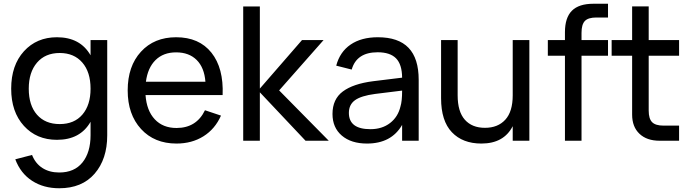

<svg xmlns="http://www.w3.org/2000/svg" viewBox="-20 -755 3703 1030"><path d="M285.6 -555.2Q410.2 -555.2 465.8 -458.5V-540H555.2V-28.8Q555.2 98.6 487.5 176.8Q419.9 254.9 297.9 254.9Q213.4 254.9 151.9 214.8Q90.3 174.8 62 99.6L151.9 76.2Q169.9 122.1 207.5 146.2Q245.1 170.4 297.9 170.4Q378.9 170.4 422.4 116.5Q465.8 62.5 465.8 -29.8V-101.6Q410.6 -4.9 285.6 -4.9Q176.3 -4.9 108.2 -79.8Q40 -154.8 40 -279.3Q40 -404.8 108.4 -480Q176.8 -555.2 285.6 -555.2ZM300.3 -89.4Q378.4 -89.4 422.1 -140.4Q465.8 -191.4 465.8 -279.3Q465.8 -368.7 421.4 -419.7Q377 -470.7 300.3 -470.7Q222.7 -470.7 178.5 -418.9Q134.3 -367.2 134.3 -279.3Q134.3 -189.9 178.5 -139.6Q222.7 -89.4 300.3 -89.4Z M926.8 -68.4Q1033.7 -68.4 1079.6 -163.6L1165.5 -134.8Q1133.8 -63 1071.5 -23.9Q1009.3 15.1 926.8 15.1Q808.1 15.1 736.6 -63Q665 -141.1 665 -270Q665 -399.9 736.1 -477.5Q807.1 -555.2 924.8 -555.2Q1048.3 -555.2 1114.3 -472.4Q1180.2 -389.6 1174.3 -245.1H760.7Q766.6 -161.6 810.3 -115Q854 -68.4 926.8 -68.4ZM762.7 -316.4H1082Q1076.2 -392.1 1035.2 -433.1Q994.1 -474.1 924.8 -474.1Q856.4 -474.1 814.5 -432.9Q772.5 -391.6 762.7 -316.4Z M1284.7 0V-720.2H1374V-279.8L1600.1 -540H1715.8L1477.5 -270L1743.7 0H1619.1L1374 -259.8V0Z M2006.8 -555.2Q2117.2 -555.2 2171.6 -498.5Q2226.1 -441.9 2226.1 -326.7V0H2137.2V-85Q2079.6 15.1 1948.7 15.1Q1863.8 15.1 1813.7 -27.6Q1763.7 -70.3 1763.7 -143.6Q1763.7 -223.1 1819.3 -264.4Q1875 -305.7 1981.4 -319.3L2137.2 -338.4Q2136.7 -409.2 2104.7 -441.9Q2072.8 -474.6 2005.9 -474.6Q1893.1 -474.6 1866.7 -381.8L1783.7 -402.8Q1803.2 -476.6 1860.8 -515.9Q1918.5 -555.2 2006.8 -555.2ZM2137.2 -269 1991.7 -251Q1917.5 -241.2 1884.5 -217.5Q1851.6 -193.8 1851.6 -149.4Q1851.6 -62 1967.3 -62Q2029.8 -62 2072.5 -95Q2115.2 -127.9 2128.4 -184.1Q2137.2 -212.4 2137.2 -267.6Z M2435.1 -540V-243.7Q2435.1 -156.2 2473.6 -112.8Q2512.2 -69.3 2581.5 -69.3Q2650.9 -69.3 2690.7 -112.8Q2730.5 -156.2 2730.5 -243.7V-540H2819.8V0H2730.5V-78.1Q2682.6 15.1 2562.5 15.1Q2461.9 15.1 2404.1 -45.7Q2346.2 -106.4 2346.2 -228V-540Z M3010.7 -456.1H2918.9V-540H3010.7V-582Q3010.7 -660.2 3048.1 -697.5Q3085.4 -734.9 3163.6 -734.9H3241.7V-661.1H3179.2Q3135.7 -661.1 3117.7 -642.6Q3099.6 -624 3099.6 -578.6V-540H3241.7V-456.1H3099.6V0H3010.7Z M3261.2 -456.1V-540H3371.1V-720.7H3460V-540H3623V-456.1H3460V-161.6Q3460 -118.2 3478.3 -99.6Q3496.6 -81.1 3539.6 -81.1H3623V0H3518.6Q3449.7 0 3410.4 -37.4Q3371.1 -74.7 3371.1 -140.1V-456.1Z"/></svg>

Font: Vela Sans Med
Style: Regular
Weight: 500
Designer: Principal design: Mikhail Sharanda - project Manrope.
Design modification: Ravid Balaliev
Foundry: Mikhail Sharanda
Version: Version 1.001